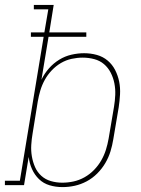

<svg xmlns="http://www.w3.org/2000/svg" viewBox="-57 -755 577 783"><path d="M198 8Q170 8 145 0.5Q120 -7 102 -24.5Q84 -42 73.5 -65.5Q63 -89 60 -115L41 0H-37V-18H24L121 -605H69V-623H124L140 -717H81V-735H162L144 -623H295V-605H141L112 -430Q124 -455 142.5 -476Q161 -497 184.5 -511.5Q208 -526 234.5 -532Q261 -538 286 -538Q313 -538 338 -531Q363 -524 382 -508Q401 -492 412.5 -469.5Q424 -447 429 -422Q434 -397 432.5 -370Q431 -343 427 -317L405 -187Q401 -162 393.5 -137.5Q386 -113 372.5 -90Q359 -67 339.5 -47.5Q320 -28 296.5 -15.5Q273 -3 248 2.5Q223 8 198 8ZM197 -10Q220 -10 243 -15Q266 -20 287.5 -32Q309 -44 326.5 -62Q344 -80 356 -101Q368 -122 375 -144.5Q382 -167 386 -190L408 -320Q412 -344 413 -368Q414 -392 409.5 -415Q405 -438 394.5 -458.5Q384 -479 367 -493.5Q350 -508 327 -514Q304 -520 280 -520Q258 -520 235 -515Q212 -510 191.5 -498Q171 -486 154 -468Q137 -450 125.5 -429Q114 -408 107.5 -386Q101 -364 97 -341L76 -211Q72 -188 70.5 -164Q69 -140 73 -117Q77 -94 86 -73.5Q95 -53 111.5 -38Q128 -23 150.5 -16.5Q173 -10 197 -10Z"/></svg>

Font: Iosevka Slab Thin
Style: Italic
Weight: 100
Italic angle: -9°
Monospace: yes
Designer: Belleve Invis
Foundry: Belleve Invis
Version: Version 11.1.1; ttfautohint (v1.8.3)